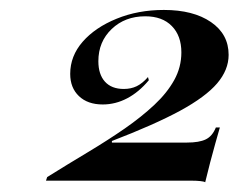

<svg xmlns="http://www.w3.org/2000/svg" viewBox="-20 -717 484 390"><path d="M396.8 -346.8Q394.4 -348.4 386.7 -349.2Q379 -350 370.2 -350H73.4L75.8 -357.3Q118.5 -383.9 158.9 -408.1Q199.2 -432.3 233.5 -456Q267.7 -479.8 293.5 -504Q319.4 -528.2 333.9 -554.4Q348.4 -580.6 348.4 -610.5Q348.4 -644.4 329 -664.1Q309.7 -683.9 275 -683.9Q233.9 -683.9 206.9 -658.1Q179.8 -632.3 179.8 -592.7Q179.8 -566.1 193.1 -551.2Q206.5 -536.3 231.5 -536.3Q246 -536.3 257.7 -541.9Q269.4 -547.6 280.6 -560.5L282.3 -554Q262.1 -529.8 238.3 -517.3Q214.5 -504.8 188.7 -504.8Q158.1 -504.8 140.3 -521.8Q122.6 -538.7 122.6 -566.9Q122.6 -603.2 148 -632.3Q173.4 -661.3 216.9 -679Q260.5 -696.8 312.9 -696.8Q372.6 -696.8 408.5 -672.2Q444.4 -647.6 444.4 -605.6Q444.4 -575 421 -547.6Q397.6 -520.2 345.6 -491.9Q293.5 -463.7 207.3 -430.6V-427.4H359.7Q384.7 -427.4 398 -433.9Q411.3 -440.3 418.5 -458.1H426.6Q422.6 -443.5 417.3 -425.4Q412.1 -407.3 406.9 -387.1Q401.6 -366.9 396.8 -346.8Z"/></svg>

Font: Playfair 144pt
Style: Bold Italic
Weight: 700
Italic angle: -15.6°
Designer: Claus Eggers Sørensen
Foundry: Claus Eggers Sørensen
Version: Version 2.203